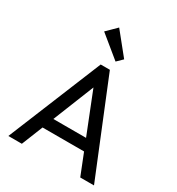

<svg xmlns="http://www.w3.org/2000/svg" viewBox="-220 -1096 1137 1233"><g transform="rotate(30 348.0 -479.5)"><path d="M31 0 315 -694H383L666 0H564L331 -587H366L131 0ZM166 -157V-239H531V-157ZM388 -758 228 -889 299 -959 429 -798Z"/></g></svg>

Font: Outfit Thin
Style: Regular
Weight: 400
Version: Version 1.100;gftools[0.9.27]